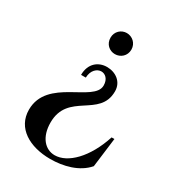

<svg xmlns="http://www.w3.org/2000/svg" viewBox="-174 -638 874 948"><g transform="rotate(30 263.0 -164.0)"><path d="M271 -334C222 -334 179 -301 179 -236H206C207 -279 234 -301 258 -301C280 -301 302 -283 302 -246C302 -150 42 -138 42 41C42 146 137 200 254 200C328 200 410 180 459 123L480 -44H464C420 92 338 173 264 173C209 173 166 125 166 43C166 -129 365 -98 365 -249C365 -303 321 -334 271 -334ZM272 -528C241 -528 213 -504 213 -468C213 -431 241 -408 272 -408C304 -408 332 -432 332 -468C332 -504 303 -528 272 -528Z"/></g></svg>

Font: Sprat Condensed Medium
Style: Regular
Weight: 500
Width: 3
Designer: Ethan Nakache
Foundry: Collletttivo
Version: Version 2.000;Glyphs 3.2 (3217)